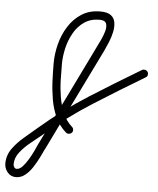

<svg xmlns="http://www.w3.org/2000/svg" viewBox="-164 -600 796 970"><g transform="rotate(5 233.5 -114.5)"><path d="M215 73Q209 79 200.5 79.5Q192 80 185 74Q151 44 132 2.5Q113 -39 105 -86Q97 -133 95 -180Q93 -227 93 -269Q93 -316 105.5 -365.5Q118 -415 144.5 -457Q171 -499 211 -524.5Q251 -550 305 -550Q342 -550 359.5 -536.5Q377 -523 380.5 -500.5Q384 -478 378.5 -452Q373 -426 362.5 -400.5Q352 -375 343 -356Q279 -226 215.5 -95.5Q152 35 88 166Q88 166 88 166Q88 165 88 165Q79 185 66 211Q53 237 36.5 262.5Q20 288 -1 304.5Q-22 321 -47 321Q-73 321 -89.5 301.5Q-106 282 -106 257Q-106 215 -81.5 181Q-57 147 -23 118.5Q11 90 40 65Q156 -35 283 -115.5Q410 -196 541 -274Q541 -274 541 -274Q541 -274 541 -274Q548 -278 556.5 -276Q565 -274 570 -266Q574 -259 572 -250.5Q570 -242 562 -238Q433 -161 307.5 -81.5Q182 -2 68 97Q44 117 13 141.5Q-18 166 -41 195Q-64 224 -64 257Q-64 264 -59.5 271.5Q-55 279 -47 279Q-32 279 -17.5 263.5Q-3 248 10.5 225.5Q24 203 34.5 181Q45 159 50 147Q50 147 50 147Q50 147 50 147Q114 17 178 -113.5Q242 -244 305 -374Q311 -386 321.5 -408Q332 -430 338.5 -453Q345 -476 339 -492Q333 -508 305 -508Q260 -508 227.5 -485.5Q195 -463 174.5 -426.5Q154 -390 144.5 -348.5Q135 -307 135 -269Q135 -233 136 -189.5Q137 -146 144 -103Q151 -60 167 -22Q183 16 213 43Q220 49 220.5 58Q221 67 215 73Z"/></g></svg>

Font: FRB American Cursive Medium
Style: Italic
Weight: 500
Italic angle: -25°
Version: Version 2.0;Modular Font Editor K font №1